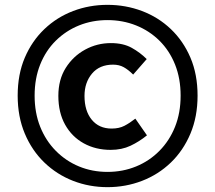

<svg xmlns="http://www.w3.org/2000/svg" viewBox="-20 -763 889 793"><path d="M424 10Q349 10 282 -16Q215 -42 163.5 -91.5Q112 -141 82.5 -211Q53 -281 53 -368Q53 -456 82.5 -525Q112 -594 163.5 -643Q215 -692 282 -717.5Q349 -743 424 -743Q499 -743 566.5 -717.5Q634 -692 685.5 -643Q737 -594 766.5 -525Q796 -456 796 -368Q796 -281 766.5 -211Q737 -141 685.5 -91.5Q634 -42 566.5 -16Q499 10 424 10ZM424 -53Q487 -53 542 -75.5Q597 -98 638.5 -140Q680 -182 703 -239.5Q726 -297 726 -368Q726 -439 703 -496.5Q680 -554 638.5 -595Q597 -636 542 -658Q487 -680 424 -680Q361 -680 306.5 -658Q252 -636 210.5 -595Q169 -554 146 -496.5Q123 -439 123 -368Q123 -297 146 -239.5Q169 -182 210.5 -140Q252 -98 306.5 -75.5Q361 -53 424 -53ZM437 -144Q375 -144 326 -171Q277 -198 249 -248Q221 -298 221 -367Q221 -434 251.5 -482.5Q282 -531 331.5 -558Q381 -585 438 -585Q489 -585 524 -565.5Q559 -546 586 -519L530 -455Q510 -475 491 -485.5Q472 -496 447 -496Q391 -496 360 -459Q329 -422 329 -367Q329 -305 359 -268.5Q389 -232 441 -232Q472 -232 494 -243.5Q516 -255 539 -273L587 -204Q555 -178 519 -161Q483 -144 437 -144Z"/></svg>

Font: Noto Sans SC Thin
Style: Bold
Weight: 700
Version: Version 2.004-H2;hotconv 1.0.118;makeotfexe 2.5.65603